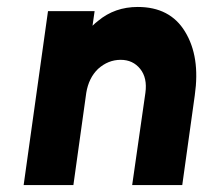

<svg xmlns="http://www.w3.org/2000/svg" viewBox="-20 -532 585 552"><path d="M504 0 540 -258Q548 -314 541 -359.5Q534 -405 512 -441Q469 -512 376 -512Q310 -512 262 -472Q258 -469 254 -465.5Q250 -462 246 -458L252 -500H118L48 0H191L228 -265Q235 -308 262 -334Q291 -360 327 -360Q362 -360 383 -334Q404 -308 398 -265L360 0Z"/></svg>

Font: Unageo
Style: ExtraBold-Italic
Weight: 800
Designer: Richard Sepsi
Foundry: Richard Sepsi
Version: Version 2.000